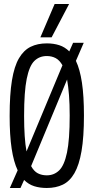

<svg xmlns="http://www.w3.org/2000/svg" viewBox="-20 -926 465 956"><path d="M82 10H29L68 -78Q48 -120 38 -186Q28 -252 28 -349Q28 -456 39.5 -526Q51 -596 74.5 -636Q98 -676 132.5 -693Q167 -710 213 -710Q247 -710 275 -701Q303 -692 325 -670L344 -713H397L358 -623Q378 -581 388 -514.5Q398 -448 398 -351Q398 -244 386 -174Q374 -104 350.5 -63.5Q327 -23 292.5 -6.5Q258 10 213 10Q178 10 150 1Q122 -8 100 -30ZM100 -349Q100 -237 112 -172L291 -601Q276 -627 256.5 -637Q237 -647 213 -647Q176 -647 151 -622.5Q126 -598 113 -533.5Q100 -469 100 -349ZM213 -53Q249 -53 274.5 -77.5Q300 -102 313.5 -166Q327 -230 327 -350Q327 -408 323.5 -452.5Q320 -497 314 -530L135 -99Q149 -73 168.5 -63Q188 -53 213 -53ZM181 -740 252 -906H324L237 -740Z"/></svg>

Font: Georama Condensed
Style: Regular
Weight: 400
Width: 3
Designer: Jean-Baptiste Levee
Foundry: Production Type
Version: Version 1.000